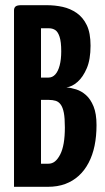

<svg xmlns="http://www.w3.org/2000/svg" viewBox="-20 -720 404 740"><path d="M34 0V-680Q34 -690 40 -695Q46 -700 62 -700H160Q192 -700 221.5 -693.5Q251 -687 275.5 -670Q300 -653 314.5 -623Q329 -593 329 -544Q329 -491 314.5 -457Q300 -423 279 -404.5Q258 -386 236 -383Q253 -382 273.5 -375.5Q294 -369 311.5 -353.5Q329 -338 340.5 -310Q352 -282 352 -238Q352 -195 344.5 -158.5Q337 -122 321.5 -92.5Q306 -63 283.5 -42.5Q261 -22 231.5 -11Q202 0 164 0ZM138 -89H166Q181 -89 192 -98Q203 -107 212 -124.5Q221 -142 225.5 -168Q230 -194 230 -229Q230 -265 226 -285.5Q222 -306 214 -317Q206 -328 194.5 -331.5Q183 -335 168 -335H138ZM138 -421H167Q182 -421 193 -433Q204 -445 210 -468Q216 -491 216 -522Q216 -559 209.5 -578.5Q203 -598 192.5 -604.5Q182 -611 169 -611H138Z"/></svg>

Font: Yanone Kaffeesatz ExtraLight SemiBold
Style: Regular
Weight: 600
Version: Version 2.003